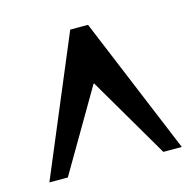

<svg xmlns="http://www.w3.org/2000/svg" viewBox="-71 -824 570 563"><g transform="rotate(-15 214.0 -542.5)"><path d="M13 -334 188 -751H242L415 -334H359L215 -580H213L69 -334Z"/></g></svg>

Font: Fette Mikado
Style: Regular
Weight: 400
Designer: Peter Wiegel
Foundry: Peter Wiegel
Version: Version 1.000